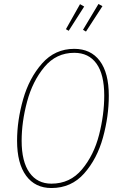

<svg xmlns="http://www.w3.org/2000/svg" viewBox="-20 -937 611 967"><path d="M528 -455Q528 -351 498.5 -244Q469 -137 404 -63.5Q339 10 239 10Q157 10 111.5 -52Q66 -114 66 -228Q66 -330 96.5 -437Q127 -544 192 -617.5Q257 -691 354 -691Q437 -691 482.5 -630.5Q528 -570 528 -455ZM89 -228Q89 -123 128.5 -67.5Q168 -12 239 -12Q333 -12 393 -84Q453 -156 479 -258Q505 -360 505 -456Q505 -562 466 -616.5Q427 -671 354 -671Q263 -671 203.5 -599.5Q144 -528 116.5 -425.5Q89 -323 89 -228ZM476 -917 496 -906 413 -778 398 -787ZM383 -916 404 -904 326 -782 312 -790Z"/></svg>

Font: Fira Sans Extra Condensed Thin
Style: Italic
Weight: 250
Width: 3
Italic angle: -8°
Designer: Carrois Corporate & Edenspiekermann AG
Foundry: Carrois Corporate GbR & Edenspiekermann AG
Version: Version 4.203